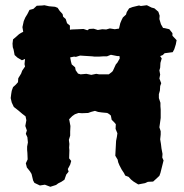

<svg xmlns="http://www.w3.org/2000/svg" viewBox="-20 -698 706 736"><path d="M152 10 133 13 112 3 107 -6 101 -31 95 -41 83 -56 79 -72 86 -87 85 -112 84 -123V-136L87 -152L85 -172L79 -185L83 -198L77 -215L81 -237L78 -252L65 -262L51 -274L33 -288L25 -305L21 -322L23 -338L25 -350L30 -364L41 -374L49 -383L50 -398L61 -416L65 -427L76 -443L74 -452L76 -472L64 -467L47 -477L36 -487L32 -508L29 -517L28 -531L30 -547L43 -558L53 -567L61 -572L69 -576L66 -594L71 -617L77 -631L85 -644L93 -660L108 -664L121 -676L143 -677L150 -678L168 -674L191 -672L201 -668L209 -656L220 -644L222 -634L232 -625L237 -609L248 -600V-585L249 -584L255 -585L281 -586L300 -587L315 -582L322 -587L339 -588L355 -583L372 -586L387 -585L401 -589L420 -586L433 -588H436L437 -592L441 -609L446 -621L451 -631L463 -642L466 -652L475 -666L488 -671L513 -677L520 -675L543 -678L561 -669L572 -666L587 -653L592 -638L591 -625L597 -605L605 -591L612 -590L629 -586L641 -571V-561L657 -544L654 -528L648 -509L642 -498L611 -494L604 -487L594 -483L600 -474L595 -457L594 -439L591 -428L594 -412L591 -397L598 -379L594 -368L593 -351L589 -337V-322L595 -304V-291L596 -278V-262V-246L593 -224L591 -210L596 -195V-182L594 -164L597 -146L599 -129L603 -108L602 -94L607 -83L599 -51L595 -35L591 -24L577 -11L567 -2L547 -1L536 4L520 7L510 9L492 -2L482 -10L473 -20L460 -25L455 -35L447 -47L438 -64L433 -76L431 -86L422 -101L423 -121L424 -139L425 -158L428 -173L430 -187L423 -204L424 -222L418 -229L408 -239L405 -255L398 -261L391 -265L370 -267L356 -269L344 -273L329 -269L318 -265L294 -264L281 -265L267 -260L257 -253L245 -241L250 -215L249 -194V-178L244 -162L246 -146L245 -132L246 -122L245 -91L253 -81L249 -67L240 -50L243 -40L234 -29L227 -9L215 -1L203 5L195 11L173 18ZM311 -415 330 -411 349 -415 360 -413H378H397L410 -423L413 -427L424 -451L430 -458L439 -474L438 -483H430L405 -488L390 -482H375L360 -481H342L334 -482L302 -484L287 -485L271 -480L264 -481L249 -478L252 -462L255 -451L268 -440L270 -429L279 -416L289 -413Z"/></svg>

Font: Winky Rough
Style: Bold
Weight: 700
Designer: Simon Atzbach
Foundry: typofactur
Version: Version 1.206; ttfautohint (v1.8.4.7-5d5b)